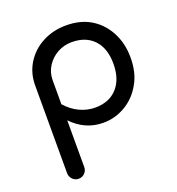

<svg xmlns="http://www.w3.org/2000/svg" viewBox="-133 -618 883 956"><g transform="rotate(-20 308.0 -139.5)"><path d="M76.2 184.6V-280.3Q76.2 -345.7 108.9 -397.9Q141.6 -450.2 197.8 -479.5Q253.9 -508.8 322.3 -508.8Q395.5 -508.8 448.2 -478.5Q504.9 -446.3 537.6 -385.7Q570.3 -325.2 570.3 -249Q570.3 -168 537.1 -111.3Q504.9 -53.7 450.2 -21.5Q395.5 10.7 333 10.7Q237.3 10.7 167 -62.5V184.6Q167 204.1 153.8 217.3Q140.6 230.5 121.1 230.5Q102.5 230.5 89.4 216.8Q76.2 203.1 76.2 184.6ZM320.3 -74.2Q394.5 -74.2 437 -120.6Q479.5 -167 479.5 -249Q479.5 -331.1 437 -376Q394.5 -420.9 320.3 -420.9Q279.3 -420.9 244.1 -401.4Q209 -381.8 188 -348.6Q167 -315.4 167 -275.4V-147.5Q199.2 -111.3 238.8 -92.8Q278.3 -74.2 320.3 -74.2Z"/></g></svg>

Font: jf-openhuninn-2.0
Style: Regular
Weight: 400
Designer: [Kosugi Maru]
Designed by MOTOYA      

[Varela Round]
Joe Prince (Latin component); Avraham Cornfeld (Hebrew component)
Foundry: justfont CO.,LTD.
Version: 2.0